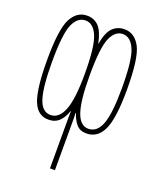

<svg xmlns="http://www.w3.org/2000/svg" viewBox="-142 -626 784 946"><g transform="rotate(20 250.0 -153.0)"><path d="M237 -264Q237 -132 214 -74Q191 -16 147 -16Q102 -16 83.5 -75Q65 -134 65 -264Q65 -412 87.5 -462.5Q110 -513 151 -513Q192 -513 214.5 -460Q237 -407 237 -264ZM433 -262Q433 -129 412 -72.5Q391 -16 345 -16Q302 -16 282 -75Q262 -134 262 -264Q262 -412 284.5 -462.5Q307 -513 347 -513Q388 -513 410.5 -460Q433 -407 433 -262ZM249 -425Q236 -488 212 -513Q188 -538 151 -538Q97 -538 68 -482Q39 -426 39 -265Q39 -117 63 -54Q87 9 145 9Q180 9 201.5 -12.5Q223 -34 234 -68H236Q235 -53 235 -42Q235 -31 235 -16V232H261V-16Q261 -31 261 -42Q261 -53 260 -68H262Q273 -34 291.5 -12.5Q310 9 344 9Q403 9 431 -52Q459 -113 459 -262Q459 -427 429.5 -482.5Q400 -538 347 -538Q310 -538 285 -513.5Q260 -489 249 -425Z"/></g></svg>

Font: Noto Sans Mono UI Condensed Thin
Style: Regular
Weight: 250
Width: 3
Designer: Monotype Design team
Foundry: Monotype Imaging Inc.
Version: 1.000